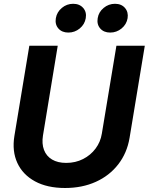

<svg xmlns="http://www.w3.org/2000/svg" viewBox="-20 -965 772 997"><path d="M317.9 11.2Q225.1 11.2 161.6 -23.4Q98.1 -58.1 70.1 -118.9Q42 -179.7 54.7 -258.8L132.3 -727.5H279.8L203.1 -261.2Q196.3 -218.8 208.5 -186.5Q220.7 -154.3 250.2 -136.7Q279.8 -119.1 323.7 -119.1Q372.1 -119.1 411.4 -139.2Q450.7 -159.2 476.3 -193.6Q502 -228 508.8 -271L584.5 -727.5H731.9L652.8 -249Q639.6 -170.4 594 -111.6Q548.3 -52.7 477.5 -20.8Q406.7 11.2 317.9 11.2ZM552.2 -795.9Q519 -795.9 500.5 -817.1Q481.9 -838.4 487.3 -870.6Q492.2 -902.3 518.1 -923.8Q543.9 -945.3 577.1 -945.3Q610.4 -945.3 628.9 -923.8Q647.5 -902.3 642.6 -870.6Q637.2 -838.4 611.3 -817.1Q585.4 -795.9 552.2 -795.9ZM335 -795.9Q301.8 -795.9 283.2 -817.1Q264.6 -838.4 270 -870.6Q275.4 -902.3 301 -923.8Q326.7 -945.3 359.9 -945.3Q393.1 -945.3 411.9 -923.8Q430.7 -902.3 425.3 -870.6Q419.9 -838.4 394 -817.1Q368.2 -795.9 335 -795.9Z"/></svg>

Font: Inter 28pt
Style: Bold Italic
Weight: 700
Italic angle: -9.3988°
Designer: Rasmus Andersson
Foundry: rsms
Version: Version 4.001;git-66647c0bb